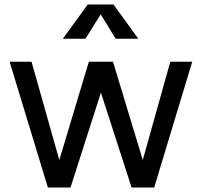

<svg xmlns="http://www.w3.org/2000/svg" viewBox="-20 -829 902 858"><path d="M23 0ZM839 -553 669 9H568L431 -415L295 9H194L23 -553H121L245 -114L377 -553H485L618 -114L741 -553ZM497 -656 430 -765 362 -656H261L372 -809H487L598 -656Z"/></svg>

Font: Biryani
Style: Regular
Weight: 400
Designer: Dan Reynolds and Mathieu Réguer
Foundry: Dan Reynolds and Mathieu Réguer
Version: Version 1.004; ttfautohint (v1.1) -l 5 -r 5 -G 72 -x 0 -D la